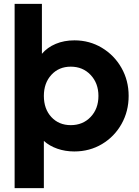

<svg xmlns="http://www.w3.org/2000/svg" viewBox="-20 -765 713 985"><path d="M55 -745H195V-489Q223 -522 266 -540Q309 -558 362 -558Q439 -558 502.5 -520Q566 -482 603 -417Q640 -352 640 -273Q640 -194 603.5 -129Q567 -64 503.5 -26Q440 12 361 12Q315 12 274.5 -2Q234 -16 205 -42V200H55ZM343 -123Q405 -123 445 -165Q485 -207 485 -273Q485 -338 445 -380.5Q405 -423 343 -423Q282 -423 243.5 -381Q205 -339 205 -273Q205 -206 243.5 -164.5Q282 -123 343 -123Z"/></svg>

Font: Eudoxus Sans ExtraBold
Style: Regular
Weight: 800
Designer: Stijn de Vries
Foundry: tokotype
Version: Version 2.005